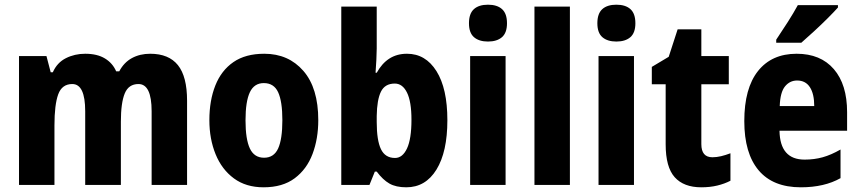

<svg xmlns="http://www.w3.org/2000/svg" viewBox="-20 -788 3662 818"><path d="M620 -559Q699 -559 738 -510.5Q777 -462 777 -359V0H626V-314Q626 -430 570 -430Q528 -430 511.5 -390Q495 -350 495 -270V0H343V-314Q343 -430 288 -430Q244 -430 228 -386Q212 -342 212 -254V0H61V-549H178L196 -480H205Q223 -521 260.5 -540Q298 -559 343 -559Q394 -559 427 -539Q460 -519 475 -484H488Q508 -522 542 -540.5Q576 -559 620 -559Z M1336 -276Q1336 -197 1311.5 -132Q1287 -67 1235.5 -28.5Q1184 10 1103 10Q1028 10 976.5 -28Q925 -66 898.5 -131Q872 -196 872 -276Q872 -360 897.5 -424Q923 -488 974.5 -523.5Q1026 -559 1106 -559Q1209 -559 1272.5 -486Q1336 -413 1336 -276ZM1026 -275Q1026 -195 1044.5 -155.5Q1063 -116 1105 -116Q1147 -116 1165 -155.5Q1183 -195 1183 -276Q1183 -356 1165 -395Q1147 -434 1104 -434Q1063 -434 1044.5 -395Q1026 -356 1026 -275Z M1585 -581Q1585 -561 1583.5 -534Q1582 -507 1580 -478H1585Q1607 -518 1639 -538.5Q1671 -559 1714 -559Q1793 -559 1839.5 -485Q1886 -411 1886 -276Q1886 -141 1839.5 -65.5Q1793 10 1711 10Q1667 10 1639 -6Q1611 -22 1585 -57H1577L1554 0H1434V-760H1585ZM1662 -432Q1620 -432 1603 -397.5Q1586 -363 1585 -294V-268Q1585 -190 1603 -152.5Q1621 -115 1663 -115Q1695 -115 1714 -155.5Q1733 -196 1733 -278Q1733 -355 1714 -393.5Q1695 -432 1662 -432Z M2059 -768Q2098 -768 2119 -749Q2140 -730 2140 -689Q2140 -648 2118.5 -629.5Q2097 -611 2059 -611Q2021 -611 1999.5 -629.5Q1978 -648 1978 -689Q1978 -730 1999 -749Q2020 -768 2059 -768ZM2134 -549V0H1983V-549Z M2408 0H2257V-760H2408Z M2606 -768Q2645 -768 2666 -749Q2687 -730 2687 -689Q2687 -648 2665.5 -629.5Q2644 -611 2606 -611Q2568 -611 2546.5 -629.5Q2525 -648 2525 -689Q2525 -730 2546 -749Q2567 -768 2606 -768ZM2681 -549V0H2530V-549Z M3015 -118Q3033 -118 3052 -122.5Q3071 -127 3092 -135V-18Q3067 -5 3036 2.5Q3005 10 2968 10Q2893 10 2854.5 -33Q2816 -76 2816 -173V-429H2757V-503L2829 -546L2867 -663H2968V-549H3085V-429H2968V-174Q2968 -118 3015 -118Z M3374 -559Q3476 -559 3532.5 -493.5Q3589 -428 3589 -310V-231H3301Q3303 -108 3408 -108Q3449 -108 3485 -118Q3521 -128 3561 -151V-29Q3492 10 3392 10Q3273 10 3212 -62.5Q3151 -135 3151 -272Q3151 -412 3209.5 -485.5Q3268 -559 3374 -559ZM3376 -445Q3345 -445 3324.5 -420Q3304 -395 3302 -336H3449Q3449 -388 3430.5 -416.5Q3412 -445 3376 -445ZM3550 -756Q3534 -738 3506.5 -710.5Q3479 -683 3448.5 -655Q3418 -627 3394 -606H3287V-619Q3312 -656 3336.5 -694.5Q3361 -733 3379 -766H3550Z"/></svg>

Font: Noto Sans Gujarati UI Condensed ExtraBold
Style: Regular
Weight: 800
Width: 3
Designer: Jelle Bosma - Monotype Design Team, Universal Thirst
Foundry: Monotype Imaging Inc.
Version: Version 2.106; ttfautohint (v1.8.4.7-5d5b)